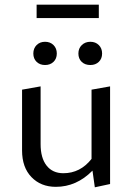

<svg xmlns="http://www.w3.org/2000/svg" viewBox="-20 -791 564 818"><path d="M401 -771V-714H136V-771ZM208 -527.5Q194 -514 172 -514Q150 -514 136 -527.5Q122 -541 122 -563Q122 -585 136 -599Q150 -613 172 -613Q194 -613 208 -599Q222 -585 222 -563Q222 -541 208 -527.5ZM365 -514Q342 -514 328 -527.5Q314 -541 314 -563Q314 -585 328.5 -599Q343 -613 365 -613Q387 -613 401 -599Q415 -585 415 -563Q415 -541 401 -527.5Q387 -514 365 -514ZM370 -409 449 -423V-7L384 7L374 -64Q306 5 218 5Q154 5 114 -36.5Q74 -78 74 -150V-409L153 -423V-177Q153 -118 178.5 -85.5Q204 -53 250 -53Q322 -53 370 -114Z"/></svg>

Font: EauTestText Medium
Style: Regular
Weight: 500
Designer: Christian Thalmann (Catharsis Fonts)
Version: Version 0.001;PS 000.001;hotconv 1.0.88;makeotf.lib2.5.64775